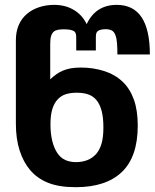

<svg xmlns="http://www.w3.org/2000/svg" viewBox="-20 -777 642 797"><path d="M294.4 0Q224.1 0 178.7 -18.6Q133.3 -37.1 104.5 -71.8Q77.1 -104 61.5 -152.3Q45.9 -200.7 45.9 -263.7V-609.4Q45.9 -646 57.9 -673.3Q69.8 -700.7 91.8 -719.2Q112.8 -737.3 142.3 -747.1Q171.9 -756.8 204.6 -756.8Q250.5 -756.8 284.7 -736.8Q301.8 -727.1 315.9 -712.2Q330.1 -697.3 339.8 -676.8Q377.4 -756.8 464.8 -756.8Q602.1 -756.8 602.1 -550.8H467.3Q467.3 -577.1 465.8 -596.9Q464.4 -616.7 459.5 -629.9Q454.1 -645.5 443.8 -650.6Q433.6 -655.8 418.5 -655.8Q407.2 -655.8 398.4 -653.6Q389.6 -651.4 385.3 -647.5Q380.4 -643.1 379.2 -636.7Q377.9 -630.4 377.9 -622.1V-567.4H296.4V-621.1Q296.4 -629.9 294.9 -636.2Q293.5 -642.6 288.1 -647Q282.7 -650.9 272.2 -653.1Q261.7 -655.3 244.6 -655.3Q230.5 -655.3 220.2 -653.3Q210 -651.4 203.1 -645.5Q195.8 -639.2 192.1 -627.4Q188.5 -615.7 188.5 -595.2V-447.8Q201.7 -460 214.4 -469Q227.1 -478 241.7 -484.1Q256.3 -490.2 274.4 -493.4Q292.5 -496.6 315.9 -496.6Q366.2 -496.6 411.4 -482.4Q456.5 -468.3 488.8 -438Q519.5 -408.7 535.6 -364Q551.8 -319.3 551.8 -255.4Q551.8 -126 485.8 -63Q419.9 0 294.4 0ZM295.9 -104Q320.8 -104 342.3 -112.3Q363.8 -120.6 379.4 -138.2Q394 -155.3 401.6 -181.2Q409.2 -207 409.2 -248.5Q409.2 -288.6 402.1 -315.9Q395 -343.3 381.3 -360.4Q367.7 -377.4 347.2 -384.8Q326.7 -392.1 298.3 -392.1Q272.9 -392.1 253.4 -386Q233.9 -379.9 219.7 -364.7Q205.6 -350.1 197.5 -325.2Q189.5 -300.3 189.5 -260.3Q189.5 -222.7 196.8 -192.6Q204.1 -162.6 217.8 -142.1Q231.4 -121.6 251 -112.8Q270.5 -104 295.9 -104Z"/></svg>

Font: Hack
Style: Bold
Weight: 700
Monospace: yes
Designer: Christopher Simpkins
Foundry: Christopher Simpkins
Version: Version 2.017